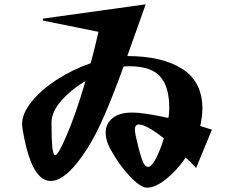

<svg xmlns="http://www.w3.org/2000/svg" viewBox="-20 -800 1040 887"><path d="M488 -115Q468 -153 468 -186Q468 -228 499.5 -254Q531 -280 590 -280Q608 -280 617 -279Q677 -273 758 -255Q762 -278 762 -301Q762 -400 719.5 -447Q677 -494 578 -494Q560 -494 551 -493Q503 -361 463 -268.5Q423 -176 384 -115Q288 36 214 36Q122 36 83 -212Q82 -217 82 -227Q82 -275 125.5 -329.5Q169 -384 242 -431.5Q315 -479 399 -508Q417 -574 435 -653L178 -705V-714L653 -780L605 -645L568 -541Q730 -541 822.5 -481.5Q915 -422 915 -298Q915 -263 905 -218Q932 -210 959 -201L886 -24Q862 -50 838 -72Q796 -11 746.5 28Q697 67 660 67Q629 67 578 12.5Q527 -42 488 -115ZM235 -83Q249 -83 287 -173Q331 -274 375 -426Q307 -385 262.5 -334Q218 -283 218 -233Q218 -153 222 -118Q226 -83 235 -83ZM607 -172Q623 -100 635.5 -64.5Q648 -29 664 -29Q680 -29 700 -67Q720 -105 737 -161Q673 -212 635 -223Q625 -225 622 -225Q603 -225 603 -201Q603 -194 607 -172Z"/></svg>

Font: Tiejili SC
Style: Regular
Weight: 400
Designer: Buernia
Foundry: Ershou Xiaoxi Press
Version: Version 1.100